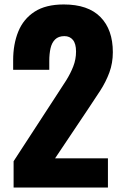

<svg xmlns="http://www.w3.org/2000/svg" viewBox="-20 -841 554 861"><path d="M41 0V-118L235 -416Q257 -449 276.5 -480Q296 -511 308.5 -543Q321 -575 321 -610Q321 -645 307 -662Q293 -679 269 -679Q242 -679 227 -664Q212 -649 206.5 -624Q201 -599 201 -568V-528H39V-571Q39 -643 62 -699.5Q85 -756 135 -788.5Q185 -821 266 -821Q375 -821 430.5 -764.5Q486 -708 486 -607Q486 -558 470.5 -516Q455 -474 429.5 -434.5Q404 -395 375 -352L227 -131H464V0Z"/></svg>

Font: Oswald
Style: Bold
Weight: 700
Designer: Vernon Adams
Foundry: Vernon Adams
Version: Version 4.103;gftools[0.9.33.dev8+g029e19f]